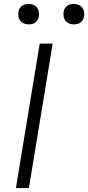

<svg xmlns="http://www.w3.org/2000/svg" viewBox="-20 -957 449 977"><path d="M61 0 182 -735H248L127 0ZM356 -833Q343 -833 332 -837.5Q321 -842 313.5 -851Q306 -860 304 -872.5Q302 -885 304 -898Q305 -906 310 -914.5Q315 -923 322.5 -928Q330 -933 338.5 -935Q347 -937 355 -937Q368 -937 379.5 -932.5Q391 -928 398 -919Q405 -910 407.5 -897.5Q410 -885 407 -872Q406 -864 401 -855.5Q396 -847 389 -842Q382 -837 373 -835Q364 -833 356 -833ZM126 -833Q113 -833 102 -837.5Q91 -842 83.5 -851Q76 -860 74 -872.5Q72 -885 74 -898Q75 -906 80 -914.5Q85 -923 92.5 -928Q100 -933 108.5 -935Q117 -937 125 -937Q138 -937 149.5 -932.5Q161 -928 168 -919Q175 -910 177.5 -897.5Q180 -885 177 -872Q176 -864 171 -855.5Q166 -847 159 -842Q152 -837 143 -835Q134 -833 126 -833Z"/></svg>

Font: Iosevka Aile Light Oblique
Style: Regular
Weight: 300
Italic angle: -9°
Designer: Belleve Invis
Foundry: Belleve Invis
Version: Version 31.1.0; ttfautohint (v1.8.4)